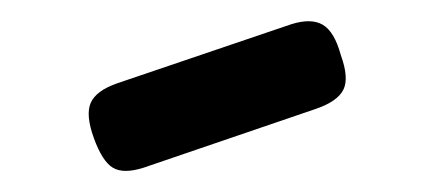

<svg xmlns="http://www.w3.org/2000/svg" viewBox="-20 -706 412 182"><path d="M116 -547Q97 -541 87 -547Q77 -553 69 -575Q61 -597 66 -608.5Q71 -620 91 -627L256 -683Q275 -689 286 -682.5Q297 -676 303 -654Q311 -632 305.5 -621Q300 -610 280 -603Z"/></svg>

Font: Fredoka Expanded
Style: Regular
Weight: 400
Width: 7
Designer: Ben Nathan
Foundry: Milena B. Brandão, Ben Nathan
Version: Version 2.001